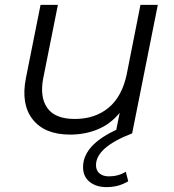

<svg xmlns="http://www.w3.org/2000/svg" viewBox="-20 -546 713 786"><path d="M267 5Q163 5 114 -57Q65 -119 86 -226L146 -526H217L157 -226Q142 -148 174 -103.5Q206 -59 286 -59Q369 -59 424.5 -105Q480 -151 499 -243L555 -526H626L521 0H453L470 -84Q432 -38 380 -16.5Q328 5 267 5ZM416 220Q374 220 347 198.5Q320 177 320 138Q320 38 490 -29L521 0Q373 57 373 130Q373 152 387.5 164Q402 176 426 176Q464 176 495 157L505 196Q466 220 416 220Z"/></svg>

Font: Montserrat
Style: Italic
Weight: 400
Italic angle: -11.3°
Designer: Julieta Ulanovsky
Foundry: Julieta Ulanovsky
Version: Version 9.000; ttfautohint (v1.8.4.7-5d5b)